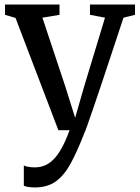

<svg xmlns="http://www.w3.org/2000/svg" viewBox="-20 -571 614 842"><path d="M133 251Q118 251 104.8 249Q91.5 247 84.5 243.5V154.5Q91 158.5 105 160.8Q119 163 133.5 163Q154.5 163 174.2 155.5Q194 148 212.8 130Q231.5 112 249.5 80.2Q267.5 48.5 285 0H236L48 -492.5L2 -506V-551H241V-506L166 -493.5L265.5 -194.5L309.5 -54.5L350 -195L440.5 -493.5L374.5 -506V-551H572V-506L521.5 -493.5Q491.5 -402.5 466.5 -327.2Q441.5 -252 421.8 -192.8Q402 -133.5 387.2 -90.8Q372.5 -48 363 -21.2Q353.5 5.5 349 15Q319 92 290.5 144.8Q262 197.5 225.2 224.2Q188.5 251 133 251Z"/></svg>

Font: Merriweather 28pt
Style: Regular
Weight: 400
Version: Version 2.100